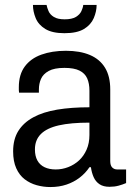

<svg xmlns="http://www.w3.org/2000/svg" viewBox="-20 -743 533 775"><path d="M183 12Q155 12 128 4.5Q101 -3 79.5 -19.5Q58 -36 45.5 -64Q33 -92 33 -132Q33 -181 54 -214.5Q75 -248 114.5 -269.5Q154 -291 211 -300.5Q268 -310 341 -310V-377Q341 -406 332 -426.5Q323 -447 301 -458Q279 -469 240 -469Q199 -469 176.5 -456.5Q154 -444 145.5 -424.5Q137 -405 137 -382V-369H57Q56 -374 56 -379Q56 -384 56 -391Q56 -442 80 -474.5Q104 -507 147 -522.5Q190 -538 246 -538Q303 -538 343 -521Q383 -504 404 -469.5Q425 -435 425 -382V-93Q425 -75 433 -67Q441 -59 453 -59H489V-4Q475 2 458.5 6.5Q442 11 422 11Q397 11 381.5 0.5Q366 -10 358 -28Q350 -46 347 -68H341Q325 -44 301.5 -26Q278 -8 248.5 2Q219 12 183 12ZM205 -59Q231 -59 255.5 -68.5Q280 -78 299 -95.5Q318 -113 329.5 -139Q341 -165 341 -198V-248Q266 -248 217.5 -237Q169 -226 145 -202Q121 -178 121 -140Q121 -113 131 -95Q141 -77 160 -68Q179 -59 205 -59ZM240 -609Q191 -609 163 -626Q135 -643 124 -670Q113 -697 113 -723H168Q170 -712 176 -698Q182 -684 197.5 -674.5Q213 -665 241 -665Q270 -665 286 -674.5Q302 -684 308.5 -698Q315 -712 316 -723H370Q370 -697 358.5 -670Q347 -643 319 -626Q291 -609 240 -609Z"/></svg>

Font: Archivo SemiCondensed
Style: Regular
Weight: 400
Width: 4
Designer: Hector Gatti
Foundry: Omnibus-Type
Version: Version 2.001